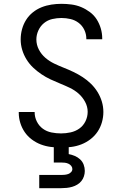

<svg xmlns="http://www.w3.org/2000/svg" viewBox="-20 -763 640 1003"><path d="M299 8Q272 8 245 4.5Q218 1 193 -8.5Q168 -18 146 -34.5Q124 -51 109 -73Q94 -95 86 -121Q78 -147 78 -174Q78 -175 78 -176Q78 -177 78 -178H161Q161 -178 161 -177Q161 -176 161 -176Q161 -151 172.5 -128Q184 -105 204 -90.5Q224 -76 249 -71Q274 -66 299 -66Q324 -66 349 -71.5Q374 -77 394.5 -91.5Q415 -106 426.5 -129.5Q438 -153 438 -179Q438 -206 424.5 -231Q411 -256 390.5 -274Q370 -292 345 -304Q320 -316 294 -326.5Q268 -337 243.5 -348.5Q219 -360 196 -375.5Q173 -391 153 -410Q133 -429 118.5 -452.5Q104 -476 96 -502.5Q88 -529 88 -557Q88 -584 95 -610Q102 -636 116 -658.5Q130 -681 151 -698Q172 -715 197 -725Q222 -735 248.5 -739Q275 -743 301 -743Q327 -743 353.5 -739.5Q380 -736 404 -726Q428 -716 449.5 -700Q471 -684 485 -662Q499 -640 506.5 -614.5Q514 -589 514 -562Q514 -561 514 -560Q514 -559 514 -558H431Q431 -559 431 -559.5Q431 -560 431 -561Q431 -585 420.5 -607Q410 -629 391 -643.5Q372 -658 348.5 -663.5Q325 -669 301 -669Q277 -669 253 -663.5Q229 -658 210 -642.5Q191 -627 180.5 -604Q170 -581 170 -557Q170 -529 183 -504Q196 -479 217 -461Q238 -443 263 -431Q288 -419 313.5 -409Q339 -399 364 -387Q389 -375 412 -360Q435 -345 455 -325.5Q475 -306 489.5 -282.5Q504 -259 512 -232.5Q520 -206 520 -178Q520 -151 512.5 -124.5Q505 -98 490 -75.5Q475 -53 453 -36Q431 -19 405.5 -9Q380 1 353 4.5Q326 8 299 8ZM185 220V151H300Q309 151 318.5 150Q328 149 336.5 146Q345 143 351.5 136Q358 129 358 120Q358 111 352 103.5Q346 96 337 92Q328 88 318.5 87Q309 86 300 86H261V0H339V42Q355 45 370.5 51.5Q386 58 398.5 69.5Q411 81 417 97Q423 113 423 130Q423 144 418.5 158Q414 172 405 183Q396 194 383.5 201.5Q371 209 357 213Q343 217 328.5 218.5Q314 220 300 220Z"/></svg>

Font: Iosevka SS04 Extended
Style: Regular
Weight: 400
Width: 7
Monospace: yes
Designer: Belleve Invis
Foundry: Belleve Invis
Version: Version 19.0.0; ttfautohint (v1.8.4)